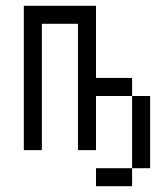

<svg xmlns="http://www.w3.org/2000/svg" viewBox="-20 -520 540 665"><path d="M437.5 62.5H312.5V125H437.5ZM437.5 62.5H500Q500 62.5 500 -187.5H437.5Q437.5 -187.5 437.5 62.5ZM62.5 -500Q62.5 -500 62.5 0H125V-437.5H250V0H312.5V-187.5H437.5V-250H312.5Q312.5 -250 312.5 -500Z"/></svg>

Font: Unifont
Style: Regular
Weight: 500
Version: Version 15.1.04